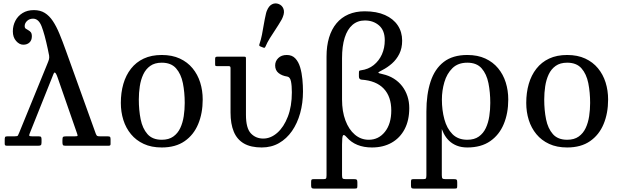

<svg xmlns="http://www.w3.org/2000/svg" viewBox="-20 -851 3623 1121"><path d="M259 -565Q265 -539 266.8 -526.5Q268.5 -514 265.8 -504Q263 -494 255 -475L92 -76Q87.5 -64 84.5 -59.5Q81.5 -55 64 -55H23Q12 -55 9.8 -50.8Q7.5 -46.5 7.5 -35V-12Q7.5 -4 11 -2Q14.5 0 23 0H202Q214.5 0 218.5 -3.5Q222.5 -7 222.5 -20V-37Q222.5 -47 219.8 -51Q217 -55 206 -55H170Q154 -55 151.5 -58Q149 -61 153.5 -72L281.5 -392Q288.5 -409.5 292 -418.5Q295.5 -427.5 299 -427.5Q306.5 -427.5 316.5 -398L430.5 -70Q434.5 -59 431.8 -57Q429 -55 413 -55H366Q351.5 -55 348 -51.2Q344.5 -47.5 344.5 -32.5V-20Q344.5 -7.5 347.8 -3.8Q351 0 363 0H612Q619 0 622.2 -1.8Q625.5 -3.5 625.5 -10V-38Q625.5 -48.5 622.5 -51.8Q619.5 -55 608 -55H565Q550 -55 546.5 -58Q543 -61 539 -71L364.5 -556Q345 -610.5 327 -654Q309 -697.5 288.5 -728.2Q268 -759 241.5 -775.5Q215 -792 178 -792Q139.5 -792 112 -775Q84.5 -758 69.8 -729.8Q55 -701.5 55 -668Q55 -633.5 74 -611.8Q93 -590 116 -590Q138.5 -590 152.2 -603Q166 -616 166 -639Q166 -655 159.8 -662.8Q153.5 -670.5 145 -674.8Q136.5 -679 130.2 -683.8Q124 -688.5 124 -698Q124 -715.5 138 -728.8Q152 -742 173 -742Q205.5 -742 223 -697Q240.5 -652 259 -565Z M790.5 -270Q790.5 -309 796.2 -347.2Q802 -385.5 816.5 -416.5Q831 -447.5 857.2 -466.2Q883.5 -485 924.5 -485Q979 -485 1008 -452Q1037 -419 1047.8 -365.5Q1058.5 -312 1058.5 -250Q1058.5 -211 1052.8 -172.8Q1047 -134.5 1032.5 -103.5Q1018 -72.5 991.8 -53.8Q965.5 -35 924.5 -35Q870 -35 841 -68Q812 -101 801.2 -154.5Q790.5 -208 790.5 -270ZM685.5 -250Q685.5 -197.5 700.2 -150.5Q715 -103.5 744.8 -67.5Q774.5 -31.5 819.2 -10.8Q864 10 924.5 10Q1005 10 1058 -26.8Q1111 -63.5 1137.2 -126.8Q1163.5 -190 1163.5 -270Q1163.5 -322.5 1148.8 -369.5Q1134 -416.5 1104.2 -452.5Q1074.5 -488.5 1029.8 -509.2Q985 -530 924.5 -530Q864 -530 819.2 -509Q774.5 -488 744.8 -450Q715 -412 700.2 -361Q685.5 -310 685.5 -250Z M1517 -42 1508 10Q1564.5 10 1609 -15.5Q1653.5 -41 1684.8 -86Q1716 -131 1732.5 -190.2Q1749 -249.5 1749 -317Q1749 -351 1745.5 -388.2Q1742 -425.5 1732.5 -457.8Q1723 -490 1704.2 -510Q1685.5 -530 1654.5 -530Q1623 -530 1604.8 -512Q1586.5 -494 1586.5 -469Q1586.5 -440.5 1606.5 -424.5Q1626.5 -408.5 1657 -404Q1673.5 -401.5 1678.8 -376.2Q1684 -351 1684 -312Q1684 -230.5 1660.5 -169.8Q1637 -109 1598.8 -75.5Q1560.5 -42 1517 -42ZM1314 -465Q1321 -465 1323.5 -462.5Q1326 -460 1326 -453V-194Q1326 -127.5 1345 -82Q1364 -36.5 1404.2 -13.2Q1444.5 10 1508 10L1517 -42Q1473.5 -42 1444.8 -72.2Q1416 -102.5 1416 -181V-509.5Q1416 -516 1414.2 -518Q1412.5 -520 1406.5 -520H1248Q1241 -520 1238.5 -517.2Q1236 -514.5 1236 -507V-477Q1236 -469 1237.8 -467Q1239.5 -465 1246.5 -465ZM1624 -736Q1626.5 -740.5 1628.2 -744.5Q1630 -748.5 1631.5 -752.5Q1642.5 -779.5 1635 -799.5Q1627.5 -819.5 1607.5 -827.5Q1587 -835.5 1568.2 -826Q1549.5 -816.5 1538.5 -789Q1537 -785 1535.5 -781.2Q1534 -777.5 1533 -772Q1525 -737.5 1520 -707Q1515 -676.5 1509.5 -648.5Q1504 -620.5 1495 -594Q1493 -588.5 1493.8 -585.2Q1494.5 -582 1501 -579.5L1515 -574Q1520.5 -571.5 1523.8 -572Q1527 -572.5 1529.5 -578Q1540.5 -604 1555.8 -628.2Q1571 -652.5 1588.5 -678.8Q1606 -705 1624 -736Z M2087 -440.5Q2078.5 -439.5 2077 -436.8Q2075.5 -434 2075.5 -420V-405Q2075.5 -395 2079.8 -390.8Q2084 -386.5 2090.5 -386Q2176.5 -380 2220.5 -333.5Q2264.5 -287 2264.5 -206Q2264.5 -128 2227.5 -81.5Q2190.5 -35 2133 -35Q2087 -35 2051.8 -65Q2016.5 -95 1996.8 -147.8Q1977 -200.5 1977 -270V-511Q1977 -581.5 1992.5 -630.8Q2008 -680 2038 -705.8Q2068 -731.5 2110.5 -731.5Q2159.5 -731.5 2193 -702.5Q2226.5 -673.5 2226.5 -616Q2226.5 -571 2209.8 -533.5Q2193 -496 2161.8 -471Q2130.5 -446 2087 -440.5ZM1977 172V-8Q1977 -52 1982.5 -60.2Q1988 -68.5 2004 -50Q2030 -20 2067 -5Q2104 10 2151.5 10Q2217.5 10 2266.5 -17.8Q2315.5 -45.5 2342.5 -97Q2369.5 -148.5 2369.5 -220Q2369.5 -257 2358.8 -289.5Q2348 -322 2328 -348Q2308 -374 2279.2 -392Q2250.5 -410 2214.5 -418Q2188.5 -423.5 2188.8 -426.8Q2189 -430 2212.5 -442Q2242 -457 2268.5 -480.2Q2295 -503.5 2311.5 -536.5Q2328 -569.5 2328 -613.5Q2328 -664.5 2302.2 -703Q2276.5 -741.5 2227.8 -763.2Q2179 -785 2109.5 -785Q2056 -785 2014.5 -767Q1973 -749 1944.5 -714.8Q1916 -680.5 1901.2 -631.5Q1886.5 -582.5 1886.5 -521V172Q1886.5 187.5 1883.2 191.2Q1880 195 1867 195H1810Q1801.5 195 1799 198Q1796.5 201 1796.5 212V232Q1796.5 242.5 1799.8 246.2Q1803 250 1812 250H2051Q2061.5 250 2064 247.5Q2066.5 245 2066.5 234.5V214Q2066.5 202 2063.2 198.5Q2060 195 2049 195H2000Q1985 195 1981 191Q1977 187 1977 172Z M2559.5 172V-250L2469.5 -200V172Q2469.5 186 2466.8 190.5Q2464 195 2450 195H2393Q2383.5 195 2381.5 198.5Q2379.5 202 2379.5 212V232Q2379.5 241.5 2382.2 245.8Q2385 250 2395 250H2634Q2644.5 250 2647 247.8Q2649.5 245.5 2649.5 234.5V214Q2649.5 202 2646.5 198.5Q2643.5 195 2632 195H2583Q2568 195 2563.8 191.2Q2559.5 187.5 2559.5 172ZM2560 -270Q2560 -322 2574.5 -371.5Q2589 -421 2621.5 -453Q2654 -485 2708.5 -485Q2763 -485 2792 -452Q2821 -419 2831.8 -365.5Q2842.5 -312 2842.5 -250Q2842.5 -211 2836.8 -172.8Q2831 -134.5 2816.5 -103.5Q2802 -72.5 2775.8 -53.8Q2749.5 -35 2708.5 -35Q2654 -35 2621.5 -68Q2589 -101 2574.5 -154.5Q2560 -208 2560 -270ZM2469.5 -200Q2469.5 -182 2475.2 -173.2Q2481 -164.5 2490 -160.5Q2499 -156.5 2510 -153.5Q2521 -150.5 2531.8 -144.5Q2542.5 -138.5 2551 -125Q2558 -97 2570.5 -72.2Q2583 -47.5 2602 -29.2Q2621 -11 2647.5 -0.5Q2674 10 2708.5 10Q2789 10 2842 -26.8Q2895 -63.5 2921.2 -126.8Q2947.5 -190 2947.5 -270Q2947.5 -322.5 2932.8 -369.5Q2918 -416.5 2888.2 -452.5Q2858.5 -488.5 2813.8 -509.2Q2769 -530 2708.5 -530Q2623 -530 2570.5 -489.2Q2518 -448.5 2493.8 -374.2Q2469.5 -300 2469.5 -200Z M3157.5 -270Q3157.5 -309 3163.2 -347.2Q3169 -385.5 3183.5 -416.5Q3198 -447.5 3224.2 -466.2Q3250.5 -485 3291.5 -485Q3346 -485 3375 -452Q3404 -419 3414.8 -365.5Q3425.5 -312 3425.5 -250Q3425.5 -211 3419.8 -172.8Q3414 -134.5 3399.5 -103.5Q3385 -72.5 3358.8 -53.8Q3332.5 -35 3291.5 -35Q3237 -35 3208 -68Q3179 -101 3168.2 -154.5Q3157.5 -208 3157.5 -270ZM3052.5 -250Q3052.5 -197.5 3067.2 -150.5Q3082 -103.5 3111.8 -67.5Q3141.5 -31.5 3186.2 -10.8Q3231 10 3291.5 10Q3372 10 3425 -26.8Q3478 -63.5 3504.2 -126.8Q3530.5 -190 3530.5 -270Q3530.5 -322.5 3515.8 -369.5Q3501 -416.5 3471.2 -452.5Q3441.5 -488.5 3396.8 -509.2Q3352 -530 3291.5 -530Q3231 -530 3186.2 -509Q3141.5 -488 3111.8 -450Q3082 -412 3067.2 -361Q3052.5 -310 3052.5 -250Z"/></svg>

Font: Besley
Style: Regular
Weight: 400
Designer: Owen Earl
Foundry: indestructible type*
Version: Version 4.000